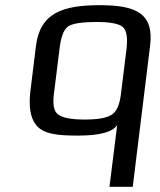

<svg xmlns="http://www.w3.org/2000/svg" viewBox="-20 -514 619 742"><path d="M366 -494C224 -494 135 -465 119 -337L97 -158C91 -104 97 -60 118 -33C146 6 208 10 282 10C366 10 416 -4 433 -31L403 208H493L560 -337C576 -463 504 -494 366 -494ZM447 -148C442 -109 431 -83 412 -71C393 -58 358 -52 307 -52C258 -52 225 -58 207 -70C189 -81 183 -107 188 -148L210 -325C215 -370 226 -399 242 -411C258 -423 295 -429 355 -429C404 -429 437 -423 453 -411C469 -399 474 -370 469 -325Z"/></svg>

Font: Gamestation Text
Style: Italic
Weight: 400
Designer: Jonas Hecksher
Foundry: Jonas Hecksher, Playtypeª, e-types AS
Version: Version 1.003